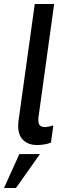

<svg xmlns="http://www.w3.org/2000/svg" viewBox="-45 -717 338 961"><path d="M141 9Q98 9 72 -15Q46 -39 46 -87Q46 -93 46.5 -100.5Q47 -108 48 -115L129 -697H226L148 -133Q147 -128 147 -123.5Q147 -119 147 -114Q147 -96 155.5 -88.5Q164 -81 179 -81Q189 -81 199.5 -83.5Q210 -86 222 -89L210 -3Q191 4 173 6.5Q155 9 141 9ZM-25 224 52 54H155L35 224Z"/></svg>

Font: Hanken Grotesk Medium
Style: Italic
Weight: 500
Italic angle: -8°
Designer: Alfredo Marco Pradil
Foundry: Hanken Design Co.
Version: Version 3.013